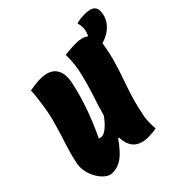

<svg xmlns="http://www.w3.org/2000/svg" viewBox="-201 -982 1175 1175"><g transform="rotate(-45 387.0 -394.0)"><path d="M127 10Q102 10 79 -8Q56 -26 38.5 -55.5Q21 -85 13.5 -120Q6 -155 13 -189Q26 -251 47 -315.5Q68 -380 88 -449Q108 -518 118 -591Q123 -627 126 -654Q129 -681 129 -700Q146 -703 171 -706.5Q196 -710 221 -710Q296 -710 326 -668.5Q356 -627 339 -550Q303 -381 215 -198Q219 -197 224.5 -195.5Q230 -194 238 -194Q255 -194 281 -215Q307 -236 336 -276Q355 -343 378.5 -413.5Q402 -484 419 -557Q436 -630 434 -703Q451 -706 478.5 -708Q506 -710 532 -710Q581 -710 611 -687Q614 -692 617.5 -700Q621 -708 624 -721Q628 -736 627 -754Q626 -772 621 -789Q638 -794 655.5 -796Q673 -798 695 -798Q739 -798 757.5 -782.5Q776 -767 774 -738Q771 -698 751 -668.5Q731 -639 700 -620Q674 -604 643 -595V-592Q631 -518 613.5 -458.5Q596 -399 576.5 -344Q557 -289 539 -230Q521 -171 507 -98Q503 -73 503 -45.5Q503 -18 505 3Q491 7 472 8.5Q453 10 436 10Q311 10 307 -114L300 -116Q250 -45 211 -17.5Q172 10 127 10Z"/></g></svg>

Font: Recursive Mn Csl St XBk
Style: Italic
Weight: 1000
Italic angle: -15°
Monospace: yes
Version: Version 1.079;hotconv 1.0.112;makeotfexe 2.5.65598; ttfautoh